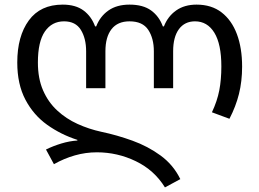

<svg xmlns="http://www.w3.org/2000/svg" viewBox="-20 -566 1129 836"><path d="M698.2 250Q651.9 174.8 571.5 136Q491.2 97.2 401.9 97.2Q353 97.2 305.9 110.6Q258.8 124 214.8 148.9L180.2 85Q210.9 69.8 247.1 58.8Q283.2 47.9 316.9 45.9V43Q245.1 20 185.5 -22.5Q126 -64.9 90.6 -132.1Q55.2 -199.2 55.2 -293.9Q55.2 -408.2 105.5 -477.1Q155.8 -545.9 252.9 -545.9Q309.1 -545.9 343.5 -520.5Q377.9 -495.1 394 -451.2H398.9Q416 -495.1 452.4 -520.5Q488.8 -545.9 543.9 -545.9Q603 -545.9 637.9 -520.5Q672.9 -495.1 689 -451.2H693.8Q710.9 -495.1 747.1 -520.5Q783.2 -545.9 835.9 -545.9Q900.9 -545.9 944.8 -512Q988.8 -478 1011.5 -417.5Q1034.2 -356.9 1034.2 -275.9Q1034.2 -211.9 1020.5 -157Q1006.8 -102.1 979 -48.8L902.8 -77.1Q925.8 -126 934.8 -172.6Q943.8 -219.2 943.8 -276.9Q943.8 -374 913.3 -423.6Q882.8 -473.1 829.1 -473.1Q784.2 -473.1 759 -439Q733.9 -404.8 733.9 -342.8V-182.1H649.9V-342.8Q649.9 -398.9 625.5 -436Q601.1 -473.1 543.9 -473.1Q492.2 -473.1 465.6 -439Q439 -404.8 439 -342.8V-182.1H355V-342.8Q355 -398.9 332 -436Q309.1 -473.1 258.8 -473.1Q206.1 -473.1 175.5 -429Q145 -384.8 145 -293.9Q145 -224.1 167.5 -172.6Q189.9 -121.1 229 -85Q268.1 -48.8 317.6 -26.4Q367.2 -3.9 420.9 7.8Q488.8 22 556.4 46.4Q624 70.8 679.4 111.3Q734.9 151.9 765.1 213.9Z"/></svg>

Font: Kurinto Seri
Style: Regular
Weight: 400
Designer: Kurinto was developed by Clint Goss from a range of fonts that are compatible with the SIL Open Font License Version 1.1
Foundry: Clinton F. Goss
Version: Version 2.196; July 25, 2020